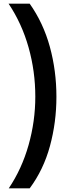

<svg xmlns="http://www.w3.org/2000/svg" viewBox="-20 -819 383 1055"><path d="M290 -287Q290 -147 254.5 -16.5Q219 114 143 216H28Q100 109 137 -22Q174 -153 174 -288Q174 -427 137 -558.5Q100 -690 27 -799H143Q218 -693 254 -561.5Q290 -430 290 -287Z"/></svg>

Font: Noto Sans Sinhala UI ExtraCondensed
Style: Bold
Weight: 700
Width: 2
Designer: Jelle Bosma - Monotype Design Team
Foundry: Monotype Imaging Inc.
Version: Version 2.006; ttfautohint (v1.8.4.7-5d5b)